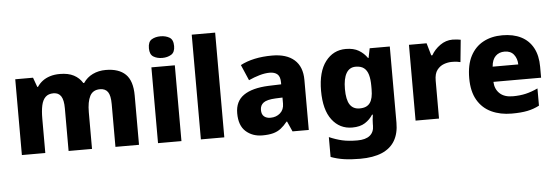

<svg xmlns="http://www.w3.org/2000/svg" viewBox="-58 -958 4018 1388"><g transform="rotate(-5 1951.0 -264.0)"><path d="M727 -560Q822 -560 871 -512Q920 -464 920 -358V0H749V-310Q749 -373 730.5 -399Q712 -425 674 -425Q622 -425 600.5 -383.5Q579 -342 579 -266V0H409V-310Q409 -370 391 -397.5Q373 -425 336 -425Q299 -425 278 -404.5Q257 -384 248.5 -345Q240 -306 240 -249V0H70V-550H199L224 -481H229Q245 -505 268 -522.5Q291 -540 322.5 -550Q354 -560 394 -560Q455 -560 495 -539Q535 -518 558 -480H564Q590 -519 632.5 -539.5Q675 -560 727 -560Z M1228 -550V0H1058V-550ZM1143 -768Q1180 -768 1207.5 -752Q1235 -736 1235 -689Q1235 -644 1207.5 -627.5Q1180 -611 1143 -611Q1105 -611 1078.5 -627.5Q1052 -644 1052 -689Q1052 -736 1078.5 -752Q1105 -768 1143 -768Z M1539 0H1369V-760H1539Z M1935 -559Q2039 -559 2095.5 -509Q2152 -459 2152 -363V0H2034L2001 -74H1997Q1974 -45 1949.5 -26Q1925 -7 1893 1.5Q1861 10 1815 10Q1743 10 1695 -33Q1647 -76 1647 -165Q1647 -252 1709 -295Q1771 -338 1890 -343L1982 -346V-359Q1982 -402 1962 -419.5Q1942 -437 1906 -437Q1872 -437 1832 -425.5Q1792 -414 1753 -396L1704 -510Q1749 -534 1807 -546.5Q1865 -559 1935 -559ZM1932 -248Q1870 -245 1845 -226.5Q1820 -208 1820 -174Q1820 -142 1837.5 -127Q1855 -112 1884 -112Q1926 -112 1954.5 -137Q1983 -162 1983 -206V-250Z M2469 -560Q2526 -560 2563 -538Q2600 -516 2624 -481H2628L2642 -550H2788V3Q2788 80 2757 133Q2726 186 2663 213Q2600 240 2504 240Q2438 240 2387.5 232.5Q2337 225 2292 208V64Q2340 85 2386 95.5Q2432 106 2496 106Q2556 106 2586.5 81Q2617 56 2617 10V-2Q2617 -15 2618.5 -33.5Q2620 -52 2623 -70H2617Q2596 -36 2560 -13Q2524 10 2467 10Q2376 10 2320.5 -63Q2265 -136 2265 -274Q2265 -412 2321.5 -486Q2378 -560 2469 -560ZM2529 -426Q2484 -426 2461 -386.5Q2438 -347 2438 -272Q2438 -194 2461.5 -158.5Q2485 -123 2532 -123Q2559 -123 2577.5 -131Q2596 -139 2607.5 -155Q2619 -171 2624.5 -195.5Q2630 -220 2630 -254V-277Q2630 -326 2620.5 -359Q2611 -392 2589 -409Q2567 -426 2529 -426Z M3244 -560Q3260 -560 3277 -558Q3294 -556 3303 -554L3287 -393Q3277 -396 3262 -398Q3247 -400 3224 -400Q3196 -400 3167 -389.5Q3138 -379 3117.5 -352.5Q3097 -326 3097 -275V0H2927V-550H3055L3081 -460H3089Q3112 -501 3153.5 -530.5Q3195 -560 3244 -560Z M3605 -560Q3684 -560 3740.5 -531.5Q3797 -503 3827.5 -447Q3858 -391 3858 -309V-230H3512Q3514 -178 3547.5 -146Q3581 -114 3643 -114Q3695 -114 3737.5 -124Q3780 -134 3825 -155V-30Q3785 -9 3739 0.5Q3693 10 3624 10Q3542 10 3477.5 -20Q3413 -50 3376.5 -112.5Q3340 -175 3340 -271Q3340 -369 3373.5 -432.5Q3407 -496 3466.5 -528Q3526 -560 3605 -560ZM3611 -441Q3571 -441 3545.5 -416Q3520 -391 3516 -340H3702Q3701 -383 3678 -412Q3655 -441 3611 -441Z"/></g></svg>

Font: Noto Sans Syriac Eastern ExtraBold
Style: Regular
Weight: 800
Designer: Patrick Giasson and the Monotype Design Team
Foundry: Monotype Imaging Inc.
Version: Version 3.001